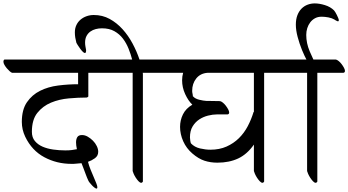

<svg xmlns="http://www.w3.org/2000/svg" viewBox="-49 -1036 2043 1126"><path d="M99 -234Q79 -276 79 -321Q79 -393 109 -436.5Q139 -480 186 -503.5Q233 -527 292 -534.5Q351 -542 409 -542V-609H22Q16 -611 7.5 -618.5Q-1 -626 -9 -635.5Q-17 -645 -23 -655.5Q-29 -666 -29 -675Q-29 -683 -23 -687H578Q585 -686 594.5 -678.5Q604 -671 612 -660.5Q620 -650 626 -639Q632 -628 632 -620Q632 -611 623 -609H469V-470Q466 -466 460 -464Q411 -464 354.5 -459Q298 -454 250 -434Q202 -414 170 -374Q138 -334 138 -263Q138 -230 155.5 -209Q173 -188 200.5 -176Q228 -164 263 -159Q298 -154 334 -154Q357 -154 371.5 -156Q386 -158 402 -161Q397 -184 397 -201Q397 -220 404.5 -232Q412 -244 432 -244Q449 -244 465.5 -234.5Q482 -225 496 -211Q510 -197 518.5 -179.5Q527 -162 527 -146Q527 -122 507.5 -108Q488 -94 467 -87Q473 -64 482.5 -40.5Q492 -17 501 3.5Q510 24 516 39.5Q522 55 522 62Q522 70 517 70Q513 70 505.5 64.5Q498 59 490.5 51Q483 43 477 35.5Q471 28 469 23Q461 6 454.5 -12Q448 -30 441 -48L429 -79L395 -76Q389 -75 382.5 -75Q376 -75 370 -75Q284 -75 211 -114Q138 -153 99 -234Z M729 -609H621Q615 -611 606.5 -618.5Q598 -626 590 -635.5Q582 -645 576 -655.5Q570 -666 570 -675Q570 -683 576 -687H726Q718 -718 705 -750.5Q692 -783 672 -809.5Q652 -836 622 -853Q592 -870 549 -870Q530 -870 512.5 -865.5Q495 -861 481 -851Q467 -841 458.5 -825Q450 -809 450 -786Q450 -775 452 -764Q454 -753 456 -742Q456 -725 449 -725Q444 -725 436 -733Q428 -741 420.5 -751.5Q413 -762 406.5 -772Q400 -782 399 -785Q395 -800 392.5 -815Q390 -830 390 -846Q390 -870 399 -889Q408 -908 423.5 -921Q439 -934 459 -941Q479 -948 501 -948Q552 -948 594 -925Q636 -902 669.5 -865Q703 -828 728 -781.5Q753 -735 769 -687H900Q907 -686 916.5 -678.5Q926 -671 934 -660.5Q942 -650 948 -639Q954 -628 954 -620Q954 -611 945 -609H788Q789 -607 789 -603V29Q785 36 779 36Q772 36 763.5 27Q755 18 747.5 6.5Q740 -5 735 -16.5Q730 -28 729 -33Z M1079 -136Q1044 -166 1025.5 -207.5Q1007 -249 1007 -292Q1007 -331 1024 -365.5Q1041 -400 1079 -422Q1055 -445 1037 -484Q1019 -523 1019 -565Q1019 -588 1025 -609H941Q935 -611 926.5 -618.5Q918 -626 910 -635.5Q902 -645 896 -655.5Q890 -666 890 -675Q890 -683 896 -687H1603Q1610 -686 1619.5 -678.5Q1629 -671 1637 -660.5Q1645 -650 1651 -639Q1657 -628 1657 -620Q1657 -611 1648 -609H1500V29Q1496 36 1490 36Q1483 36 1474.5 27Q1466 18 1458.5 6.5Q1451 -5 1446 -16.5Q1441 -28 1440 -33V-188Q1400 -131 1347.5 -106.5Q1295 -82 1226 -82Q1185 -82 1150 -93.5Q1115 -105 1079 -136ZM1071 -195Q1092 -173 1124 -165.5Q1156 -158 1185 -158Q1238 -158 1279.5 -176.5Q1321 -195 1352 -225.5Q1383 -256 1404 -296Q1425 -336 1438 -379Q1439 -379 1440 -380V-609H1168Q1126 -606 1102 -576Q1078 -546 1078 -503Q1078 -495 1080 -487Q1082 -479 1082 -471H1083Q1095 -457 1119.5 -451Q1144 -445 1163 -444H1180Q1197 -444 1212 -443.5Q1227 -443 1241 -443Q1248 -442 1257.5 -434.5Q1267 -427 1275 -416.5Q1283 -406 1289 -395Q1295 -384 1295 -376Q1295 -367 1286 -365H1230H1223Q1199 -365 1171 -358Q1143 -351 1119.5 -335.5Q1096 -320 1080.5 -294.5Q1065 -269 1065 -230Q1065 -222 1067 -210Q1069 -198 1071 -195Z M1811 -609Q1801 -609 1784 -630Q1771 -645 1754 -675.5Q1737 -706 1722 -743Q1707 -780 1696.5 -819.5Q1686 -859 1686 -891Q1686 -923 1695 -946.5Q1704 -970 1719.5 -985.5Q1735 -1001 1755 -1008.5Q1775 -1016 1797 -1016Q1824 -1016 1856.5 -1006Q1889 -996 1910 -975Q1913 -972 1917.5 -964.5Q1922 -957 1926.5 -948Q1931 -939 1934.5 -930.5Q1938 -922 1938 -917Q1938 -911 1933 -911Q1929 -911 1921 -916L1920 -917Q1921 -916 1921 -916Q1919 -917 1917 -918Q1915 -919 1913 -921Q1898 -930 1877 -934Q1856 -938 1837 -938Q1815 -938 1798.5 -929Q1782 -920 1770.5 -905Q1759 -890 1753 -871Q1747 -852 1747 -831Q1747 -783 1767 -735.5Q1787 -688 1809 -648Q1818 -630 1818 -619Q1818 -609 1811 -609ZM1752 -609H1647Q1641 -611 1632.5 -618.5Q1624 -626 1616 -635.5Q1608 -645 1602 -655.5Q1596 -666 1596 -675Q1596 -683 1602 -687H1920Q1927 -686 1936.5 -678.5Q1946 -671 1954 -660.5Q1962 -650 1968 -639Q1974 -628 1974 -620Q1974 -611 1965 -609H1812V29Q1808 36 1802 36Q1795 36 1786.5 27Q1778 18 1770.5 6.5Q1763 -5 1758 -16.5Q1753 -28 1752 -33Z"/></svg>

Font: Asar
Style: Regular
Weight: 400
Designer: Eben Sorkin
Foundry: Eben Sorkin, Pria Ravichandran
Version: Version 1.003; ttfautohint (v1.3) -l 8 -r 50 -G 0 -x 0 -H 45